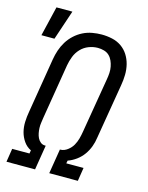

<svg xmlns="http://www.w3.org/2000/svg" viewBox="-122 -891 743 967"><g transform="rotate(15 250.0 -408.0)"><path d="M13 -661 50 -816H133L81 -661ZM8 0 19 -70H109L112 -87Q89 -98 74 -119.5Q59 -141 52.5 -166Q46 -191 47 -218.5Q48 -246 53 -273L100 -559Q104 -583 112 -607Q120 -631 133.5 -653Q147 -675 166.5 -693Q186 -711 209 -722.5Q232 -734 257 -738.5Q282 -743 306 -743Q334 -743 361 -737Q388 -731 409.5 -716Q431 -701 445 -679Q459 -657 465.5 -631Q472 -605 471.5 -577Q471 -549 466 -521L418 -234Q415 -211 406.5 -188Q398 -165 383.5 -144.5Q369 -124 348 -108.5Q327 -93 304 -85L301 -70H391L380 0H231L252 -129H257Q275 -130 292 -143Q309 -156 318.5 -173Q328 -190 333 -208.5Q338 -227 341 -246L389 -532Q392 -549 393 -565.5Q394 -582 391 -598Q388 -614 381.5 -628.5Q375 -643 364 -653.5Q353 -664 337 -668.5Q321 -673 305 -673Q281 -673 257.5 -664Q234 -655 216.5 -636.5Q199 -618 190 -594.5Q181 -571 177 -548L130 -262Q128 -248 126 -234.5Q124 -221 124.5 -207.5Q125 -194 127.5 -181Q130 -168 135.5 -156.5Q141 -145 151 -137Q161 -129 174 -129H178L157 0Z"/></g></svg>

Font: Iosevka SS18
Style: Italic
Weight: 400
Italic angle: -9°
Monospace: yes
Designer: Belleve Invis
Foundry: Belleve Invis
Version: Version 25.1.1; ttfautohint (v1.8.4)